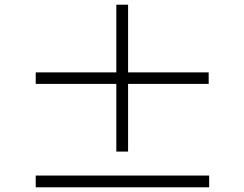

<svg xmlns="http://www.w3.org/2000/svg" viewBox="-20 -820 1040 817"><path d="M868 -512H525V-800H475V-512H132V-463H475V-175H525V-463H868ZM132 -73V-23H870V-73Z"/></svg>

Font: Genne Gothic Light
Style: Regular
Weight: 300
Designer: Ryoko NISHIZUKA (kana & ideographs); Paul D. Hunt (Latin, Greek & Cyrillic); Wenlong ZHANG (bopomofo); Sandoll Communica
Foundry: Adobe Systems Incorporated
Version: Version 1.004;PS 1.004;hotconv 16.6.51;makeotf.lib2.5.65220